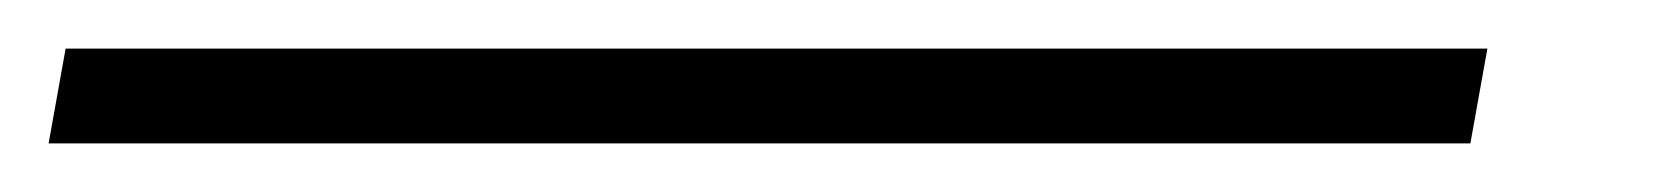

<svg xmlns="http://www.w3.org/2000/svg" viewBox="-49 -20 686 79"><path d="M-29 39 -22 0H563L556 39Z"/></svg>

Font: Nunito Sans 10pt Expanded ExtraLight
Style: Italic
Weight: 250
Width: 7
Italic angle: -9°
Designer: Vernon Adams
Foundry: Vernon Adams
Version: Version 3.101;gftools[0.9.27]